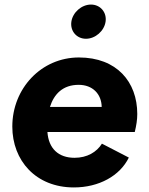

<svg xmlns="http://www.w3.org/2000/svg" viewBox="-20 -810 652 842"><path d="M304 12C414 12 506 -39 545 -119L427 -180C404 -143 362 -118 307 -118C236 -118 193 -159 188 -231H571C578 -260 582 -285 582 -310C582 -451 492 -558 326 -558C161 -558 34 -422 34 -255C34 -106 137 12 304 12ZM199 -341C217 -398 256 -438 325 -438C386 -438 425 -398 426 -341ZM293 -715C287 -674 316 -640 357 -640C398 -640 437 -674 443 -715C449 -756 420 -790 379 -790C338 -790 299 -756 293 -715Z"/></svg>

Font: Mluvka ExtraBold
Style: Italic
Weight: 800
Italic angle: -8°
Designer: Modified by Jiří Krblich, Original typeface by Gumpita Rahayu
Foundry: Gumpita Rahayu & Jiří Krblich
Version: Version 2.000;Glyphs 3.1.1 (3134)